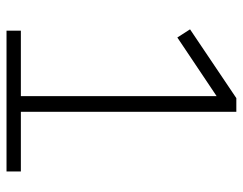

<svg xmlns="http://www.w3.org/2000/svg" viewBox="-98 -647 745 589"><g transform="rotate(90 274.5 -352.5)"><path d="M74 0V-44H275V-670L301 -662L95 -524L70 -563L281 -705H323V-44H506V0Z"/></g></svg>

Font: Nunito Sans 7pt SemiCondensed ExtraLight
Style: Regular
Weight: 250
Width: 4
Designer: Vernon Adams
Foundry: Vernon Adams
Version: Version 3.101;gftools[0.9.27]